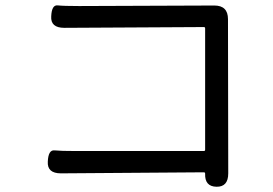

<svg xmlns="http://www.w3.org/2000/svg" viewBox="-20 -703 1040 731"><path d="M804 8Q759 7 761 -42Q761 -47 756 -47L212 -43Q159 -43 162 -88Q164 -133 187.5 -130.5Q211 -128 270 -128H756Q761 -128 761 -133V-595Q761 -600 756 -600L225 -597Q172 -597 175 -641Q177 -685 199.5 -682.5Q222 -680 281 -680L796 -682Q848 -682 848 -630L849 -43Q849 9 804 8Z"/></svg>

Font: Resource Han Rounded CN
Style: Regular
Weight: 400
Designer: Cyano Hao (round all glyphs); Ryoko NISHIZUKA  (kana, bopomofo & ideographs); Paul D. Hunt (Latin, Greek & Cyrillic); Sa
Foundry: Cyano Hao
Version: 0.990